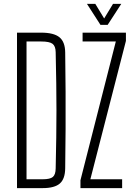

<svg xmlns="http://www.w3.org/2000/svg" viewBox="-20 -968 690 988"><path d="M67.5 0V-800H191.5Q257 -800 286 -776.2Q315 -752.5 315.5 -698Q317 -591.5 317.5 -495.5Q318 -399.5 317.5 -304Q317 -208.5 315.5 -102.5Q315 -47.5 288 -23.8Q261 0 199.5 0ZM116.5 -45.5H199.5Q238 -45.5 252 -57.5Q266 -69.5 266.5 -101Q268.5 -188 269.5 -260.2Q270.5 -332.5 270.5 -400Q270.5 -467.5 269.5 -539.8Q268.5 -612 266.5 -699.5Q266 -730.5 250.5 -742.5Q235 -754.5 191.5 -754.5H116.5ZM394 0V-40.5L576 -754.5H405V-800H628V-757.5L445 -45.5H608.5V0ZM497 -840 427.5 -948H470.5L516 -873L561.5 -948H604L534 -840Z"/></svg>

Font: Big Shoulders Text Thin ExtraLight
Style: Regular
Weight: 250
Version: Version 2.002